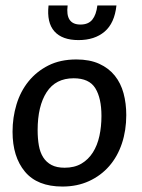

<svg xmlns="http://www.w3.org/2000/svg" viewBox="-20 -674 522 704"><path d="M26 -191Q26 -243 40.5 -291Q55 -339 84.5 -375.5Q114 -412 157.5 -434Q201 -456 260 -456Q309 -456 344 -440Q379 -424 401 -396.5Q423 -369 433 -332Q443 -295 443 -252Q443 -196 427 -148Q411 -100 380.5 -65Q350 -30 306.5 -10Q263 10 209 10Q117 10 71.5 -44.5Q26 -99 26 -191ZM118 -197Q118 -166 122.5 -140.5Q127 -115 138.5 -97Q150 -79 169 -69Q188 -59 217 -59Q253 -59 278.5 -74Q304 -89 320.5 -115Q337 -141 344.5 -175.5Q352 -210 352 -249Q352 -314 329.5 -350.5Q307 -387 250 -387Q184 -387 151 -336Q118 -285 118 -197ZM337 -654H407Q400 -589 363.5 -558Q327 -527 268 -527Q208 -527 179.5 -559Q151 -591 158 -654H228Q219 -584 275 -584Q304 -584 318.5 -602Q333 -620 337 -654Z"/></svg>

Font: Zilla Slab Medium
Style: Regular
Weight: 500
Designer: Typotheque.com
Foundry: Typotheque type foundry
Version: Version 1.1; 2017